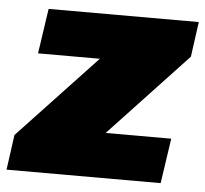

<svg xmlns="http://www.w3.org/2000/svg" viewBox="-49 -586 677 633"><g transform="rotate(5 289.5 -270.0)"><path d="M11 -116 341 -467 354 -391H65L87 -540H584L568 -424L234 -68L223 -149H527L505 0H-5Z"/></g></svg>

Font: Pathway Extreme Condensed Black
Style: Italic
Weight: 900
Width: 3
Italic angle: -8°
Version: Version 1.001;gftools[0.9.26]